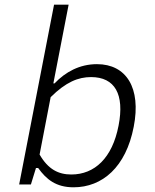

<svg xmlns="http://www.w3.org/2000/svg" viewBox="-20 -785 660 817"><path d="M549 -245.5C581.5 -411 517.5 -512 392.5 -512C318.5 -512 258 -478.5 212 -430H207L272 -765H210L61.5 0H111.5L133 -70H142.5C177 -22 218 12 293 12C415.5 12 516 -74 549 -245.5ZM148.5 -127.5 195.5 -371.5C260.5 -436 313 -457 367.5 -457C469 -457 510.5 -383.5 484.5 -250.5C458 -112.5 382.5 -42.5 283.5 -42.5C229 -42.5 185 -64 148.5 -127.5Z"/></svg>

Font: Monaspace Neon ExtraLight
Style: Italic
Weight: 200
Italic angle: -11°
Designer: Riley Cran & the Lettermatic Team
Foundry: Lettermatic
Version: Version 1.200 (Monaspace Neon)